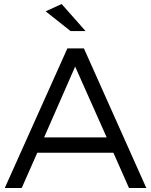

<svg xmlns="http://www.w3.org/2000/svg" viewBox="-20 -943 758 963"><path d="M3.9 0 317.9 -700.2H400.9L713.9 0H627L548.8 -176.8H167L88.9 0ZM201.2 -253.9H515.1L356.9 -608.9ZM209 -886.2 289.1 -922.9 409.2 -787.1H334Z"/></svg>

Font: Montserrat Light
Style: Regular
Weight: 300
Designer: Julieta Ulanovsky
Foundry: Julieta Ulanovsky
Version: Version 1.000;PS 002.000;hotconv 1.0.70;makeotf.lib2.5.58329